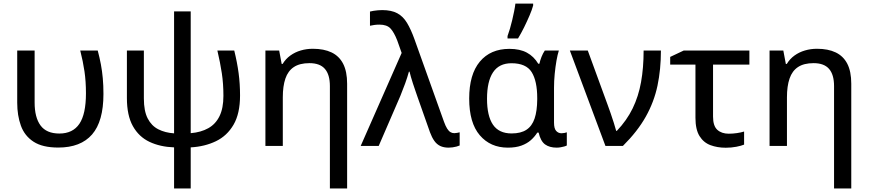

<svg xmlns="http://www.w3.org/2000/svg" viewBox="-20 -823 4902 1083"><path d="M308.6 9.3Q219.7 9.3 169.2 -23.7Q118.7 -56.6 97.9 -114Q77.1 -171.4 77.1 -243.7V-538.1H175.3V-244.6Q175.3 -160.6 208.7 -115.2Q242.2 -69.8 314.9 -69.8Q390.6 -69.8 427.7 -124.5Q464.8 -179.2 464.8 -296.4Q464.8 -364.3 456.5 -420.4Q448.2 -476.6 432.6 -538.1H531.2Q542 -497.6 549.1 -459.7Q556.2 -421.9 559.8 -381.6Q563.5 -341.3 563.5 -293Q563.5 -138.2 499.3 -64.5Q435.1 9.3 308.6 9.3Z M1055.7 -758.8V-71.8Q1113.8 -76.7 1155 -99.9Q1196.3 -123 1218.3 -168Q1240.2 -212.9 1240.2 -282.2Q1240.2 -350.6 1231.2 -410.2Q1222.2 -469.7 1206.1 -538.1H1301.3Q1317.9 -470.7 1325.9 -410.6Q1334 -350.6 1334 -284.2Q1334 -182.6 1297.4 -119.6Q1260.7 -56.6 1197.8 -26.4Q1134.8 3.9 1055.7 8.3V240.2H961.9V8.3Q883.3 5.4 823.2 -22.9Q763.2 -51.3 729.5 -111.6Q695.8 -171.9 695.8 -270V-538.1H791.5V-267.6Q791.5 -196.8 813 -155Q834.5 -113.3 872.8 -93.8Q911.1 -74.2 961.9 -70.8V-758.8Z M1744.6 -547.9Q1807.1 -547.9 1850.1 -527.3Q1893.1 -506.8 1915.5 -463.4Q1938 -419.9 1938 -350.6V240.2H1840.8V-337.4Q1840.8 -401.9 1812.7 -434.3Q1784.7 -466.8 1725.6 -466.8Q1670.4 -466.8 1637.5 -444.8Q1604.5 -422.9 1589.8 -379.9Q1575.2 -336.9 1575.2 -274.4V0H1477.1V-538.1H1554.7L1568.8 -462.4H1574.2Q1591.3 -490.7 1617.7 -509.8Q1644 -528.8 1676.5 -538.3Q1709 -547.9 1744.6 -547.9Z M2014.6 0 2245.6 -524.4 2220.7 -594.7Q2202.6 -641.1 2182.4 -662.6Q2162.1 -684.1 2120.6 -684.1Q2104 -684.1 2090.6 -682.1Q2077.1 -680.2 2066.9 -677.7V-757.8Q2075.7 -760.3 2087.2 -762Q2098.6 -763.7 2111.1 -764.9Q2123.5 -766.1 2135.3 -766.1Q2188 -766.1 2220.9 -748.3Q2253.9 -730.5 2275.9 -693.8Q2297.9 -657.2 2317.9 -601.6L2484.4 -136.2Q2493.2 -111.8 2502 -97.9Q2510.7 -84 2520.5 -77.9Q2530.3 -71.8 2542.5 -71.8Q2549.8 -71.8 2558.3 -73.5Q2566.9 -75.2 2572.8 -76.7V-2.4Q2565.4 1 2555.2 3.7Q2544.9 6.3 2533.4 8.1Q2522 9.8 2510.7 9.8Q2482.9 9.8 2463.4 0.5Q2443.8 -8.8 2429.9 -28.3Q2416 -47.9 2405.3 -77.1L2334.5 -277.8Q2328.6 -294.9 2322 -314.2Q2315.4 -333.5 2309.1 -352.5Q2302.7 -371.6 2297.9 -388.9Q2293 -406.2 2290 -418.9H2286.6Q2278.3 -388.2 2265.4 -352.3Q2252.4 -316.4 2238.3 -282.2L2116.2 0Z M2865.7 -70.3Q2918 -70.3 2949.5 -91.1Q2981 -111.8 2995.4 -154.3Q3009.8 -196.8 3010.3 -262.2V-269.5Q3010.3 -366.2 2978.8 -416.3Q2947.3 -466.3 2865.2 -466.3Q2794.9 -466.3 2761 -415Q2727.1 -363.8 2727.1 -266.1Q2727.1 -168.9 2760.7 -119.6Q2794.4 -70.3 2865.7 -70.3ZM2844.7 9.8Q2746.1 9.8 2686.3 -60.1Q2626.5 -129.9 2626.5 -267.1Q2626.5 -403.3 2686.5 -475.3Q2746.6 -547.4 2853.5 -547.4Q2912.6 -547.4 2951.9 -526.1Q2991.2 -504.9 3016.1 -463.4H3022.5Q3026.4 -481.4 3034.4 -502Q3042.5 -522.5 3053.2 -538.1H3132.3Q3125 -515.6 3118.9 -481Q3112.8 -446.3 3108.9 -406.2Q3105 -366.2 3105 -327.6V-131.8Q3105 -97.7 3117.2 -84.5Q3129.4 -71.3 3147 -71.3Q3154.8 -71.3 3163.8 -73Q3172.9 -74.7 3177.2 -76.7V-2.4Q3172.4 0.5 3162.8 3.2Q3153.3 5.9 3142.1 7.8Q3130.9 9.8 3120.1 9.8Q3079.6 9.8 3054.4 -8.5Q3029.3 -26.9 3018.1 -75.2H3010.7Q2996.1 -51.8 2974.4 -32.5Q2952.6 -13.2 2920.9 -1.7Q2889.2 9.8 2844.7 9.8ZM2842.8 -606V-619.6Q2849.6 -638.2 2856.4 -661.1Q2863.3 -684.1 2869.1 -709.2Q2875 -734.4 2879.9 -758.5Q2884.8 -782.7 2887.2 -802.7H2987.3V-792Q2981 -768.1 2967 -735.6Q2953.1 -703.1 2936.3 -668.9Q2919.4 -634.8 2901.9 -606Z M3194.3 -538.1H3295.4L3407.7 -231Q3415 -211.4 3424.6 -183.6Q3434.1 -155.8 3442.6 -129.2Q3451.2 -102.5 3455.6 -85H3459.5Q3515.6 -144 3548.6 -211.7Q3581.5 -279.3 3595.9 -359.9Q3610.4 -440.4 3610.4 -538.1H3708Q3708 -431.6 3688.7 -340.1Q3669.4 -248.5 3622.8 -165.3Q3576.2 -82 3493.7 0H3395Z M4207 -538.1V-458.5H4002V-165Q4002 -112.8 4026.1 -90.8Q4050.3 -68.8 4090.8 -68.8Q4113.8 -68.8 4137 -72.3Q4160.2 -75.7 4177.2 -81.1V-7.3Q4161.1 -0.5 4133.1 4.9Q4105 10.3 4073.7 10.3Q4026.4 10.3 3987.5 -4.2Q3948.7 -18.6 3925.8 -55.4Q3902.8 -92.3 3902.8 -158.7V-458.5H3760.3V-502L3836.9 -538.1Z M4588.4 -547.9Q4650.9 -547.9 4693.8 -527.3Q4736.8 -506.8 4759.3 -463.4Q4781.7 -419.9 4781.7 -350.6V240.2H4684.6V-337.4Q4684.6 -401.9 4656.5 -434.3Q4628.4 -466.8 4569.3 -466.8Q4514.2 -466.8 4481.2 -444.8Q4448.2 -422.9 4433.6 -379.9Q4418.9 -336.9 4418.9 -274.4V0H4320.8V-538.1H4398.4L4412.6 -462.4H4418Q4435.1 -490.7 4461.4 -509.8Q4487.8 -528.8 4520.3 -538.3Q4552.7 -547.9 4588.4 -547.9Z"/></svg>

Font: Open Sans Medium
Style: Regular
Weight: 500
Designer: Monotype Design Team
Foundry: Monotype Imaging Inc.
Version: Version 3.000